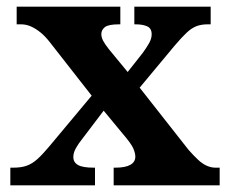

<svg xmlns="http://www.w3.org/2000/svg" viewBox="-20 -556 686 576"><path d="M11 0V-53H20Q44 -53 60.5 -59Q77 -65 92.5 -79Q108 -93 128 -117L255 -269L129 -430Q115 -448 100.5 -459.5Q86 -471 72 -477Q58 -483 43 -483H30V-536H341V-483H337Q305 -483 294.5 -474.5Q284 -466 284 -454Q284 -444 289.5 -433.5Q295 -423 307 -408L363 -340L408 -397Q419 -412 427 -426Q435 -440 435 -453Q435 -471 421.5 -477Q408 -483 387 -483H383V-536H612V-483H603Q584 -483 569.5 -477.5Q555 -472 540 -458Q525 -444 503 -418L399 -293L546 -106Q562 -88 575 -76Q588 -64 601 -58.5Q614 -53 626 -53H639V0H321V-53H326Q356 -53 371 -61.5Q386 -70 386 -86Q386 -97 379.5 -111.5Q373 -126 348 -155L291 -224L225 -137Q216 -126 208 -112Q200 -98 200 -85Q200 -69 214 -61Q228 -53 261 -53H265V0Z"/></svg>

Font: Noto Serif Myanmar
Style: Regular
Weight: 400
Designer: Ben Mitchell and the Monotype Design Team
Foundry: Monotype Imaging Inc.
Version: Version 2.106